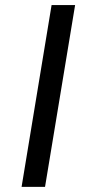

<svg xmlns="http://www.w3.org/2000/svg" viewBox="-20 -730 351 750"><path d="M273.4 -710.2H181.5L64.3 0H155.9Z"/></svg>

Font: TID UI Extra Bold
Style: Italic
Weight: 800
Italic angle: -9.39999°
Designer: The TID Project Authors
Foundry: Bakken & Bæck
Version: Version 1.001;hotconv 1.0.109;makeotfexe 2.5.65596